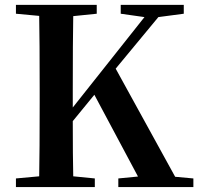

<svg xmlns="http://www.w3.org/2000/svg" viewBox="-20 -762 808 782"><path d="M693.4 -42 767.6 -35.2V0H461.9V-35.2L542 -43L364.3 -376L276.4 -268.6Q276.4 -124 278.3 -43.9L366.2 -35.2V0H44.9V-35.2L139.6 -43.9Q141.6 -142.6 141.6 -345.7V-394.5Q141.6 -596.7 139.6 -697.3L44.9 -706.1V-742.2H374V-706.1L278.3 -696.3Q276.4 -597.7 276.4 -394.5V-324.2L568.4 -692.4L471.7 -706.1V-742.2H728.5V-706.1L625 -692.4L451.2 -482.4Z"/></svg>

Font: Bpmf Zihi Serif Bold
Style: Bold
Weight: 700
Foundry: But Ko
Version: Version 1.320